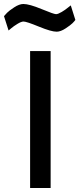

<svg xmlns="http://www.w3.org/2000/svg" viewBox="-71 -943 398 963"><path d="M80 0V-687H183V0ZM284 -916 307 -843Q302 -836 292.5 -826.5Q283 -817 258 -800.5Q233 -784 213 -784Q186 -784 124 -809.5Q62 -835 47 -835Q36 -835 17 -823.5Q-2 -812 -15 -801L-28 -790L-51 -862Q-45 -869 -35.5 -879Q-26 -889 0 -906Q26 -923 46 -923Q76 -923 137.5 -897.5Q199 -872 210 -872Q220 -872 238.5 -883Q257 -894 270 -905Z"/></svg>

Font: TitilliumText
Style: Medium
Weight: 500
Designer: Accademia di Belle Arti di Urbino and others
Foundry: Accademia di Belle Arti di Urbino and others.
Version: Version 60.001